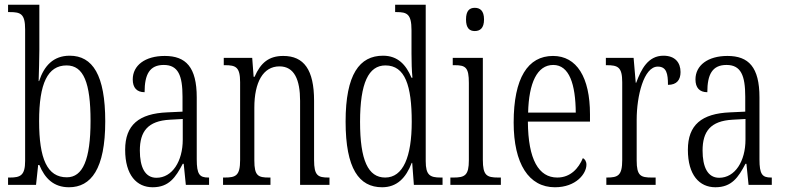

<svg xmlns="http://www.w3.org/2000/svg" viewBox="-20 -780 3311 810"><path d="M271 10C364 10 424 -67 424 -268C424 -463 371 -545 274 -545C205 -545 166 -502 145 -438H143C144 -474 146 -533 146 -569V-760H14V-729H21C67 -729 86 -722 86 -656V-101C86 -40 66 -31 22 -31H14V0H132L141 -84H146C169 -28 206 10 271 10ZM262 -32C179 -32 145 -110 145 -269C145 -428 181 -504 261 -504C333 -504 362 -430 362 -270C362 -106 329 -32 262 -32Z M624 10C693 10 721 -32 751 -89H755L764 0H862V-31H859C822 -31 810 -44 810 -108V-369C810 -497 764 -544 675 -544C592 -544 540 -504 540 -445C540 -410 557 -391 590 -391C590 -466 611 -506 671 -506C732 -506 750 -461 750 -372V-309L686 -306C566 -301 508 -253 508 -148C508 -41 557 10 624 10ZM640 -30C591 -30 570 -76 570 -145C570 -225 603 -270 697 -275L751 -278V-191C751 -100 707 -30 640 -30Z M921 0H1121V-31H1115C1069 -31 1053 -38 1053 -103V-326C1053 -433 1090 -500 1159 -500C1222 -500 1246 -443 1246 -355V0H1370V-31H1366C1321 -31 1305 -39 1305 -105V-355C1305 -486 1262 -544 1175 -544C1115 -544 1080 -516 1054 -456H1050L1044 -536H924V-505H929C975 -505 993 -497 993 -433V-105C993 -39 975 -31 928 -31H921Z M1592 10C1655 10 1693 -30 1717 -93H1719L1726 0H1847V-31H1839C1794 -31 1776 -41 1776 -100V-760H1647V-729H1653C1697 -729 1716 -721 1716 -653V-554C1716 -518 1717 -483 1720 -452H1716C1693 -507 1658 -545 1596 -545C1497 -545 1438 -467 1438 -267C1438 -68 1495 10 1592 10ZM1605 -31C1533 -31 1499 -104 1499 -266C1499 -430 1535 -504 1606 -504C1689 -504 1717 -419 1717 -266C1717 -119 1681 -31 1605 -31Z M1983 -649C2005 -649 2022 -661 2022 -698C2022 -735 2005 -747 1983 -747C1961 -747 1946 -735 1946 -698C1946 -661 1961 -649 1983 -649ZM1880 0H2093V-31H2082C2033 -31 2017 -40 2017 -106V-536H1890V-505H1898C1945 -505 1958 -495 1958 -430V-104C1958 -40 1941 -31 1893 -31H1880Z M2321 10C2411 10 2454 -48 2454 -85C2454 -100 2447 -109 2439 -113C2421 -70 2387 -31 2331 -31C2253 -31 2208 -106 2207 -267H2469V-298C2469 -454 2413 -544 2313 -544C2207 -544 2147 -451 2147 -263C2147 -89 2211 10 2321 10ZM2409 -305H2208C2211 -430 2246 -506 2314 -506C2382 -506 2408 -424 2409 -305Z M2538 0H2746V-31H2730C2683 -31 2666 -38 2666 -103V-275C2666 -375 2696 -499 2755 -499C2792 -499 2798 -469 2798 -422C2836 -422 2851 -444 2851 -476C2851 -516 2828 -545 2779 -545C2714 -545 2685 -488 2664 -431H2662L2653 -536H2536V-505H2539C2587 -505 2605 -497 2605 -433V-105C2605 -39 2587 -31 2540 -31H2538Z M2998 10C3067 10 3095 -32 3125 -89H3129L3138 0H3236V-31H3233C3196 -31 3184 -44 3184 -108V-369C3184 -497 3138 -544 3049 -544C2966 -544 2914 -504 2914 -445C2914 -410 2931 -391 2964 -391C2964 -466 2985 -506 3045 -506C3106 -506 3124 -461 3124 -372V-309L3060 -306C2940 -301 2882 -253 2882 -148C2882 -41 2931 10 2998 10ZM3014 -30C2965 -30 2944 -76 2944 -145C2944 -225 2977 -270 3071 -275L3125 -278V-191C3125 -100 3081 -30 3014 -30Z"/></svg>

Font: Noto Serif Hebrew ExtraCondensed Light
Style: Regular
Weight: 300
Width: 2
Designer: Monotype Design Team
Foundry: Monotype Imaging Inc.
Version: Version 2.004